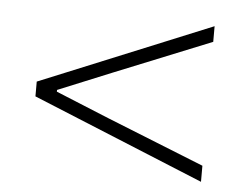

<svg xmlns="http://www.w3.org/2000/svg" viewBox="-36 -550 534 440"><g transform="rotate(5 230.5 -330.0)"><path d="M441 -151V-188L216 -278L94 -328V-332L216 -382L441 -473V-509L46 -347V-313Z"/></g></svg>

Font: Source Sans Pro Light
Style: Italic
Weight: 300
Italic angle: -11°
Designer: Paul D. Hunt
Foundry: Adobe Systems Incorporated
Version: Version 3.006;hotconv 1.0.111;makeotfexe 2.5.65597